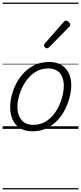

<svg xmlns="http://www.w3.org/2000/svg" viewBox="-20 -1000 629 1490"><path d="M231 19Q175 19 136.5 -4.5Q98 -28 78.5 -70.5Q59 -113 59 -168Q59 -223 78 -284Q97 -345 135 -398.5Q173 -452 230 -485.5Q287 -519 363 -519Q417 -519 455 -496.5Q493 -474 513 -433.5Q533 -393 533 -339Q533 -298 521.5 -250Q510 -202 486.5 -154Q463 -106 426.5 -67Q390 -28 341.5 -4.5Q293 19 231 19ZM237 -31Q296 -31 341 -61Q386 -91 415.5 -138Q445 -185 460 -237Q475 -289 475 -334Q475 -376 461.5 -406Q448 -436 421 -452.5Q394 -469 355 -469Q297 -469 252.5 -440Q208 -411 177.5 -364.5Q147 -318 131 -266.5Q115 -215 115 -171Q115 -128 129.5 -96.5Q144 -65 171 -48Q198 -31 237 -31ZM343 -625Q338 -625 329.5 -632Q321 -639 321 -646Q321 -650 322.5 -654Q324 -658 328 -663L472 -827Q477 -834 482 -837Q487 -840 492 -840Q498 -840 506 -835Q514 -830 519.5 -822.5Q525 -815 525 -808Q525 -803 523.5 -799.5Q522 -796 517 -792L362 -634Q352 -625 343 -625ZM0 460H589V470H0ZM0 -20H589V0H0ZM0 -505H589V-500H0ZM0 -980H589V-970H0Z"/></svg>

Font: Playwrite NO Guides
Style: Regular
Weight: 400
Designer: Veronika Burian, José Scaglione
Foundry: TypeTogether
Version: Version 1.003